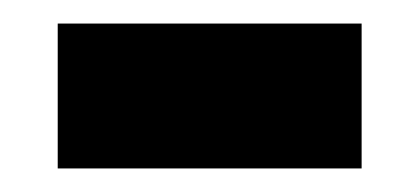

<svg xmlns="http://www.w3.org/2000/svg" viewBox="-20 -350 356 163"><path d="M29 -207V-330H287V-207Z"/></svg>

Font: Noto Sans Armenian SemiCondensed
Style: Bold
Weight: 700
Width: 4
Designer: Monotype Design Team
Foundry: Monotype Imaging Inc.
Version: Version 2.008; ttfautohint (v1.8.4.7-5d5b)